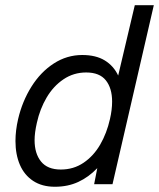

<svg xmlns="http://www.w3.org/2000/svg" viewBox="-20 -710 613 740"><path d="M572.8 -689.9 413.6 0H342.8L355 -62Q321.8 -27.3 281.7 -8.8Q241.7 9.8 191.4 9.8Q142.1 9.8 107.9 -12.7Q73.7 -35.2 56.6 -75Q39.6 -114.7 39.6 -166.5Q39.6 -207 49.8 -251Q65.9 -319.8 101.3 -376.2Q136.7 -432.6 187.3 -465.3Q237.8 -498 296.9 -498Q349.6 -498 383.8 -477.1Q418 -456.1 435.5 -418.9L499.5 -689.9ZM412.1 -318.4Q412.1 -370.1 387.9 -400.4Q363.8 -430.7 312 -430.7Q263.7 -430.7 224.6 -404.3Q185.5 -377.9 159.7 -334Q133.8 -290 122.1 -236.8Q113.3 -198.2 113.3 -169.9Q113.3 -118.2 138.2 -87.4Q163.1 -56.6 214.4 -56.6Q263.7 -56.6 302.2 -82.8Q340.8 -108.9 366.2 -152.8Q391.6 -196.8 403.8 -251Q412.1 -287.1 412.1 -318.4Z"/></svg>

Font: Acari Sans
Style: Italic
Weight: 400
Italic angle: -13°
Designer: Alfredo Marco Pradil and Stefan Peev
Foundry: Hanken Design Co.
Version: Version 1.045;January 11, 2019;FontCreator 11.5.0.2425 64-bi